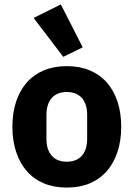

<svg xmlns="http://www.w3.org/2000/svg" viewBox="-20 -836 604 868"><path d="M282 12Q224 12 178.5 -7Q133 -26 101.5 -62Q70 -98 53 -149Q36 -200 36 -263Q36 -326 53 -377Q70 -428 101.5 -463.5Q133 -499 178.5 -518Q224 -537 282 -537Q340 -537 385.5 -518Q431 -499 462.5 -463.5Q494 -428 511 -377Q528 -326 528 -263Q528 -200 511 -149Q494 -98 462.5 -62Q431 -26 385.5 -7Q340 12 282 12ZM282 -105Q326 -105 350 -132Q374 -159 374 -209V-316Q374 -366 350 -393Q326 -420 282 -420Q238 -420 214 -393Q190 -366 190 -316V-209Q190 -159 214 -132Q238 -105 282 -105ZM132 -755 255 -816 354 -622 266 -579Z"/></svg>

Font: IBM Plex Thai
Style: Bold
Weight: 700
Designer: Mike Abbink, Paul van der Laan, Pieter van Rosmalen, Ben Mitchell, Mark Frömberg
Foundry: Bold Monday
Version: Version 1.0